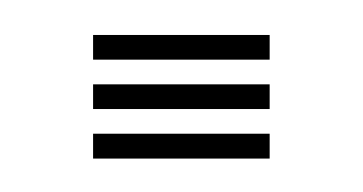

<svg xmlns="http://www.w3.org/2000/svg" viewBox="-20 -470 212 112"><path d="M34.3 -377.5V-392H137.3V-377.5ZM34.3 -435.2V-449.6H137.3V-435.2ZM34.3 -406.4V-420.8H137.3V-406.4Z"/></svg>

Font: Big Shoulders Inline Text Thin
Style: Regular
Weight: 100
Designer: Patric King
Foundry: XO Type Co
Version: Version 2.002